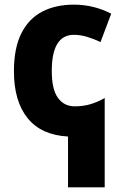

<svg xmlns="http://www.w3.org/2000/svg" viewBox="-20 -579 527 827"><path d="M298 -559Q384 -559 459 -520L413 -398Q383 -412 354.5 -420.5Q326 -429 298 -429Q203 -429 203 -273Q203 -194 229.5 -157.5Q256 -121 302 -121Q339 -121 370.5 -130.5Q402 -140 431 -157V228H273V9Q158 3 99 -70Q40 -143 40 -272Q40 -372 72 -435.5Q104 -499 162 -529Q220 -559 298 -559Z"/></svg>

Font: Noto Sans SemiCondensed ExtraBold
Style: Regular
Weight: 800
Width: 4
Designer: Monotype Design Team
Foundry: Monotype Imaging Inc.
Version: Version 2.013; ttfautohint (v1.8.4.7-5d5b)